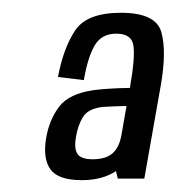

<svg xmlns="http://www.w3.org/2000/svg" viewBox="-20 -702 283 308"><path d="M169 -415.5 166 -427.5Q144 -413 111.5 -413Q73.5 -413 61 -430.2Q48.5 -447.5 54 -480.5Q59 -510 75 -531Q91 -552 131 -557.5Q155 -560.5 188.5 -561L189 -565Q196.5 -607 194.2 -627.5Q192 -648 166.5 -648Q142.5 -648 131.5 -628.5Q120.5 -609 114.5 -573.5L73 -578.5Q82 -626 101 -653.8Q120 -681.5 174 -681.5Q230 -681.5 238.8 -650.5Q247.5 -619.5 238 -565.5L211.5 -415.5ZM175 -486.5 183 -532Q162 -531.5 144.5 -530.5Q121 -527.5 113 -514.2Q105 -501 102 -483Q98.5 -464 104.2 -455.2Q110 -446.5 128.5 -446.5Q149.5 -446.5 160.5 -456Q171.5 -465.5 175 -486.5Z"/></svg>

Font: Anybody Condensed Regular
Style: Italic
Weight: 400
Width: 3
Italic angle: -10°
Designer: Tyler Finck
Foundry: Etcetera Type Company
Version: Version 1.010; ttfautohint (v1.8.3) -l 8 -r 50 -G 200 -x 14 